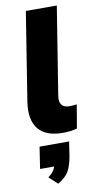

<svg xmlns="http://www.w3.org/2000/svg" viewBox="-107 -751 562 1087"><g transform="rotate(-10 174.0 -207.5)"><path d="M212 11Q114 11 71.5 -42Q29 -95 44 -196L125 -705H303L222 -199Q212 -131 276 -131Q286 -131 296.5 -132Q307 -133 317 -134L294 1Q258 11 212 11ZM136 290 87 245Q105 232 115 219Q125 206 130 190H49L68 65H238L225 150Q217 197 200 229.5Q183 262 136 290Z"/></g></svg>

Font: Nunito Sans Black
Style: Italic
Weight: 900
Italic angle: -9°
Designer: Vernon Adams
Foundry: Vernon Adams
Version: Version 3.006; ttfautohint (v1.8.3)